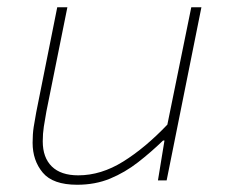

<svg xmlns="http://www.w3.org/2000/svg" viewBox="-20 -498 640 530"><path d="M193 12Q126 12 98 -21.5Q70 -55 70 -104Q70 -128 73 -147.5Q76 -167 80 -188L138 -478H166L108 -190Q104 -168 101 -148.5Q98 -129 98 -108Q98 -63 123 -38.5Q148 -14 196 -14Q259 -14 320 -52Q381 -90 442 -154L508 -478H536L440 0H416L434 -110H430Q397 -78 361 -50Q325 -22 284 -5Q243 12 193 12Z"/></svg>

Font: SourceCodeVF
Style: Italic
Weight: 200
Italic angle: -11°
Monospace: yes
Designer: Paul D. Hunt, Teo Tuominen
Foundry: Adobe
Version: Version 1.026;hotconv 1.1.0;makeotfexe 2.6.0